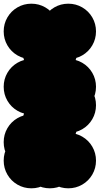

<svg xmlns="http://www.w3.org/2000/svg" viewBox="-70 -920 540 1040"><path d="M50 -50Q50 -91 70 -125.5Q90 -160 124.5 -180Q159 -200 200 -200Q241 -200 275.5 -180Q310 -160 330 -125.5Q350 -91 350 -50Q350 -9 330 25.5Q310 60 275.5 80Q241 100 200 100Q159 100 124.5 80Q90 60 70 25.5Q50 -9 50 -50ZM150 -50Q150 -91 170 -125.5Q190 -160 224.5 -180Q259 -200 300 -200Q341 -200 375.5 -180Q410 -160 430 -125.5Q450 -91 450 -50Q450 -9 430 25.5Q410 60 375.5 80Q341 100 300 100Q259 100 224.5 80Q190 60 170 25.5Q150 -9 150 -50ZM150 -350Q150 -391 170 -425.5Q190 -460 224.5 -480Q259 -500 300 -500Q341 -500 375.5 -480Q410 -460 430 -425.5Q450 -391 450 -350Q450 -309 430 -274.5Q410 -240 375.5 -220Q341 -200 300 -200Q259 -200 224.5 -220Q190 -240 170 -274.5Q150 -309 150 -350ZM150 -450Q150 -491 170 -525.5Q190 -560 224.5 -580Q259 -600 300 -600Q341 -600 375.5 -580Q410 -560 430 -525.5Q450 -491 450 -450Q450 -409 430 -374.5Q410 -340 375.5 -320Q341 -300 300 -300Q259 -300 224.5 -320Q190 -340 170 -374.5Q150 -409 150 -450ZM50 -250Q50 -291 70 -325.5Q90 -360 124.5 -380Q159 -400 200 -400Q241 -400 275.5 -380Q310 -360 330 -325.5Q350 -291 350 -250Q350 -209 330 -174.5Q310 -140 275.5 -120Q241 -100 200 -100Q159 -100 124.5 -120Q90 -140 70 -174.5Q50 -209 50 -250ZM-50 -150Q-50 -191 -30 -225.5Q-10 -260 24.5 -280Q59 -300 100 -300Q141 -300 175.5 -280Q210 -260 230 -225.5Q250 -191 250 -150Q250 -109 230 -74.5Q210 -40 175.5 -20Q141 0 100 0Q59 0 24.5 -20Q-10 -40 -30 -74.5Q-50 -109 -50 -150ZM-50 -450Q-50 -491 -30 -525.5Q-10 -560 24.5 -580Q59 -600 100 -600Q141 -600 175.5 -580Q210 -560 230 -525.5Q250 -491 250 -450Q250 -409 230 -374.5Q210 -340 175.5 -320Q141 -300 100 -300Q59 -300 24.5 -320Q-10 -340 -30 -374.5Q-50 -409 -50 -450ZM-50 -50Q-50 -91 -30 -125.5Q-10 -160 24.5 -180Q59 -200 100 -200Q141 -200 175.5 -180Q210 -160 230 -125.5Q250 -91 250 -50Q250 -9 230 25.5Q210 60 175.5 80Q141 100 100 100Q59 100 24.5 80Q-10 60 -30 25.5Q-50 -9 -50 -50ZM50 -450Q50 -491 70 -525.5Q90 -560 124.5 -580Q159 -600 200 -600Q241 -600 275.5 -580Q310 -560 330 -525.5Q350 -491 350 -450Q350 -409 330 -374.5Q310 -340 275.5 -320Q241 -300 200 -300Q159 -300 124.5 -320Q90 -340 70 -374.5Q50 -409 50 -450ZM50 -650Q50 -691 70 -725.5Q90 -760 124.5 -780Q159 -800 200 -800Q241 -800 275.5 -780Q310 -760 330 -725.5Q350 -691 350 -650Q350 -609 330 -574.5Q310 -540 275.5 -520Q241 -500 200 -500Q159 -500 124.5 -520Q90 -540 70 -574.5Q50 -609 50 -650ZM-50 -750Q-50 -791 -30 -825.5Q-10 -860 24.5 -880Q59 -900 100 -900Q141 -900 175.5 -880Q210 -860 230 -825.5Q250 -791 250 -750Q250 -709 230 -674.5Q210 -640 175.5 -620Q141 -600 100 -600Q59 -600 24.5 -620Q-10 -640 -30 -674.5Q-50 -709 -50 -750ZM150 -750Q150 -791 170 -825.5Q190 -860 224.5 -880Q259 -900 300 -900Q341 -900 375.5 -880Q410 -860 430 -825.5Q450 -791 450 -750Q450 -709 430 -674.5Q410 -640 375.5 -620Q341 -600 300 -600Q259 -600 224.5 -620Q190 -640 170 -674.5Q150 -709 150 -750Z"/></svg>

Font: TINY 5x3
Style: Regular
Weight: 400
Designer: Jack Halten Fahnestock
Foundry: Velvetyne Type Foundry
Version: Version 1.002